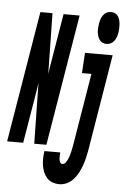

<svg xmlns="http://www.w3.org/2000/svg" viewBox="-110 -815 696 1072"><g transform="rotate(5 237.5 -278.5)"><path d="M-47 0 75 -735H143L149 -394Q151 -406 152.5 -417.5Q154 -429 156 -441L205 -735H295L173 0H105L99 -341Q97 -329 95.5 -317.5Q94 -306 92 -294L43 0ZM458 -590Q446 -590 435.5 -595Q425 -600 418.5 -609.5Q412 -619 408.5 -630.5Q405 -642 404 -653.5Q403 -665 404 -677.5Q405 -690 407 -702Q409 -714 413 -725.5Q417 -737 425 -748Q433 -759 444.5 -764.5Q456 -770 468 -770Q480 -770 490.5 -765Q501 -760 507.5 -750.5Q514 -741 517 -729.5Q520 -718 521 -706.5Q522 -695 521.5 -682.5Q521 -670 519 -658Q517 -646 513 -634.5Q509 -623 501 -612Q493 -601 481.5 -595.5Q470 -590 458 -590ZM264 213Q244 213 225 206Q206 199 194 185.5Q182 172 174.5 154Q167 136 164 116.5Q161 97 161.5 76.5Q162 56 165 36H254Q253 45 252.5 54.5Q252 64 253 73Q254 82 258 90.5Q262 99 271 99Q281 99 288 90.5Q295 82 299.5 72.5Q304 63 307 53.5Q310 44 312.5 34.5Q315 25 317 15.5Q319 6 321 -4L389 -416H336L343 -530H498L408 15Q404 36 399 57Q394 78 386.5 98.5Q379 119 368.5 139Q358 159 342.5 176Q327 193 306.5 203Q286 213 264 213Z"/></g></svg>

Font: Iosevka Curly Heavy Oblique
Style: Regular
Weight: 900
Italic angle: -9°
Monospace: yes
Designer: Belleve Invis
Foundry: Belleve Invis
Version: Version 11.1.0; ttfautohint (v1.8.3)